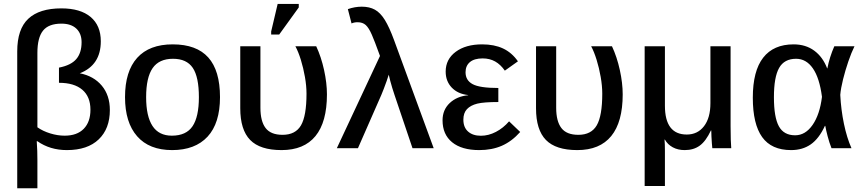

<svg xmlns="http://www.w3.org/2000/svg" viewBox="-20 -768 4471 995"><path d="M549.3 -197.8Q549.3 -101.1 491.5 -45.7Q433.6 9.8 326.7 9.8Q239.3 9.8 173.8 -36.1H170.4Q172.4 -10.3 173.1 14.4Q173.8 39.1 173.8 62.5V207.5H69.3V-501.5Q69.3 -617.2 126.7 -670.9Q184.1 -724.6 297.9 -724.6Q396.5 -724.6 449.5 -680.2Q502.4 -635.7 502.4 -554.2Q502.4 -430.7 393.6 -388.2Q465.8 -374 507.6 -324Q549.3 -273.9 549.3 -197.8ZM173.8 -108.4Q202.1 -88.4 240.2 -76.7Q278.3 -64.9 314.9 -64.9Q379.4 -64.9 414.1 -100.6Q448.7 -136.2 448.7 -199.2Q448.7 -267.1 406.5 -303Q364.3 -338.9 285.6 -338.9V-417.5Q347.7 -429.7 375.2 -461.7Q402.8 -493.7 402.8 -549.3Q402.8 -594.2 375.5 -619.9Q348.1 -645.5 298.3 -645.5Q231.9 -645.5 202.9 -609.1Q173.8 -572.8 173.8 -493.7Z M1120.1 -264.6Q1120.1 -129.4 1055.7 -59.8Q991.2 9.8 872.1 9.8Q753.4 9.8 690.7 -61.8Q627.9 -133.3 627.9 -264.6Q627.9 -398.4 690.9 -468.3Q753.9 -538.1 875 -538.1Q998.5 -538.1 1059.3 -470.2Q1120.1 -402.3 1120.1 -264.6ZM1010.7 -264.6Q1010.7 -369.1 979 -416.3Q947.3 -463.4 876.5 -463.4Q804.2 -463.4 770.8 -414.8Q737.3 -366.2 737.3 -264.6Q737.3 -165.5 770.3 -115.2Q803.2 -64.9 870.6 -64.9Q944.8 -64.9 977.8 -113.8Q1010.7 -162.6 1010.7 -264.6Z M1674.3 -278.8Q1674.3 -135.7 1615 -63Q1555.7 9.8 1439 9.8Q1327.6 9.8 1276.4 -42.7Q1225.1 -95.2 1225.1 -207V-528.3H1329.6V-209.5Q1329.6 -139.6 1356.4 -104.5Q1383.3 -69.3 1444.3 -69.3Q1511.2 -69.3 1539.8 -118.4Q1568.4 -167.5 1568.4 -282.7Q1568.4 -322.8 1560.3 -369.1Q1552.2 -415.5 1539.1 -458Q1525.9 -500.5 1510.7 -528.3H1618.7Q1644.5 -473.1 1659.4 -405.3Q1674.3 -337.4 1674.3 -278.8ZM1528.3 -729.5 1426.8 -588.9H1385.3V-605L1418.9 -747.6H1528.3Z M1949.2 -478Q1919.9 -559.1 1907.2 -587.4Q1891.6 -623.5 1875.5 -638.2Q1859.4 -652.8 1833 -652.8Q1814.9 -652.8 1801.8 -646.5L1782.7 -720.7Q1818.8 -733.4 1855 -733.4Q1894.5 -733.4 1922.9 -717.8Q1951.2 -702.1 1974.4 -664.6Q1997.6 -627 2022 -560.5L2227.5 0H2117.7L2024.4 -276.4Q2018.6 -293.9 2012.7 -312.7Q2006.8 -331.5 2002.2 -349.6Q1997.6 -367.7 1994.6 -380.9Q1991.2 -369.1 1983.9 -348.4Q1976.6 -327.6 1968.8 -307.6Q1960.9 -287.6 1956.5 -276.9L1835 0H1725.6Z M2472.2 -64.5Q2511.7 -64.5 2550 -84.5Q2588.4 -104.5 2618.2 -139.2L2675.8 -84Q2632.3 -35.2 2580.8 -12.7Q2529.3 9.8 2463.9 9.8Q2372.6 9.8 2323 -30.8Q2273.4 -71.3 2273.4 -144.5Q2273.4 -198.7 2310.5 -233.9Q2347.7 -269 2406.2 -274.4V-275.4Q2352.5 -281.2 2321 -314.2Q2289.6 -347.2 2289.6 -397Q2289.6 -460.9 2341.6 -499.5Q2393.6 -538.1 2478.5 -538.1Q2541.5 -538.1 2586.9 -516.8Q2632.3 -495.6 2664.1 -450.2L2596.2 -401.9Q2574.2 -433.6 2545.9 -449.5Q2517.6 -465.3 2481.4 -465.3Q2438 -465.3 2415.3 -446.3Q2392.6 -427.2 2392.6 -393.6Q2392.6 -351.6 2429.2 -332Q2465.8 -312 2562.5 -312V-239.3Q2488.3 -239.3 2453.6 -231Q2418.5 -222.2 2399.9 -202.4Q2381.3 -182.6 2381.3 -147.9Q2381.3 -107.9 2405.8 -86.2Q2430.2 -64.5 2472.2 -64.5Z M3207 -278.8Q3207 -135.7 3147.7 -63Q3088.4 9.8 2971.7 9.8Q2860.4 9.8 2809.1 -42.7Q2757.8 -95.2 2757.8 -207V-528.3H2862.3V-209.5Q2862.3 -139.6 2889.2 -104.5Q2916 -69.3 2977.1 -69.3Q3043.9 -69.3 3072.5 -118.4Q3101.1 -167.5 3101.1 -282.7Q3101.1 -322.8 3093 -369.1Q3085 -415.5 3071.8 -458Q3058.6 -500.5 3043.5 -528.3H3151.4Q3177.2 -473.1 3192.1 -405.3Q3207 -337.4 3207 -278.8Z M3671.4 0Q3670.4 -7.3 3669.2 -24.2Q3668 -41 3667 -59.8Q3666 -78.6 3666 -91.8H3664.1Q3638.2 -36.6 3606.4 -13.4Q3574.7 9.8 3528.3 9.8Q3493.2 9.8 3466.6 -4.6Q3439.9 -19 3425.8 -44.4H3423.8Q3424.8 -33.7 3425.3 -19.3Q3425.8 -4.9 3425.8 13.7V195.8H3320.8V-528.3H3425.8V-220.2Q3425.8 -70.8 3539.1 -70.8Q3595.2 -70.8 3628.4 -114Q3661.6 -157.2 3661.6 -233.4V-528.3H3766.1V-115.2Q3766.1 -73.7 3767.1 -44.9Q3768.1 -16.1 3769.5 0Z M4254.9 -115.7Q4224.1 -49.3 4181.6 -19.8Q4139.2 9.8 4079.6 9.8Q3978 9.8 3929.7 -57.6Q3881.3 -125 3881.3 -261.7Q3881.3 -400.4 3935.1 -469.2Q3988.8 -538.1 4092.8 -538.1Q4155.3 -538.1 4199.7 -505.4Q4244.1 -472.7 4266.6 -413.6H4267.6Q4278.8 -471.7 4303.7 -528.3H4408.2Q4392.1 -495.6 4376.2 -449.2Q4360.4 -402.8 4348.9 -356.7Q4337.4 -310.5 4334.5 -276.4Q4338.4 -199.2 4353.5 -126.5Q4368.7 -53.7 4392.6 0H4289.1Q4277.3 -29.8 4268.8 -62.7Q4260.3 -95.7 4256.8 -115.7ZM3990.7 -264.2Q3990.7 -160.2 4016.4 -113.5Q4042 -66.9 4100.6 -66.9Q4153.8 -66.9 4191.2 -120.8Q4228.5 -174.8 4239.7 -266.1Q4227.1 -363.8 4192.6 -413.6Q4158.2 -463.4 4105.5 -463.4Q4044.4 -463.4 4017.6 -416Q3990.7 -368.7 3990.7 -264.2Z"/></svg>

Font: Arimo Medium
Style: Regular
Weight: 500
Designer: Steve Matteson
Foundry: Monotype Imaging Inc.
Version: Version 1.33